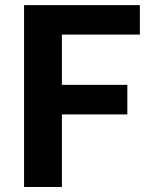

<svg xmlns="http://www.w3.org/2000/svg" viewBox="-20 -746 606 766"><path d="M538 -725.5V-608H227V-407.5H488V-289.5H227V0H76V-725.5Z"/></svg>

Font: Lato Heavy
Style: Regular
Weight: 800
Designer: Lukasz Dziedzic
Foundry: tyPoland Lukasz Dziedzic
Version: Version 2.007; 2014-02-27